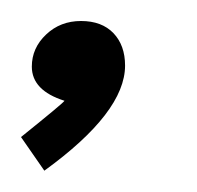

<svg xmlns="http://www.w3.org/2000/svg" viewBox="-32 -96 186 181"><path d="M-12.2 33.2Q27.8 1 28.8 -1Q-2 -10.7 -2 -33.2Q-2 -50.8 11.5 -63.5Q24.9 -76.2 44.4 -76.2Q64 -76.2 75 -64.7Q85.9 -53.2 85.9 -34.2Q85.9 9.8 9.8 64.9Z"/></svg>

Font: Marck Script
Style: Regular
Weight: 400
Designer: Denis Masharov, Marck Fogel
Foundry: Denis Masharov
Version: Version 1.002